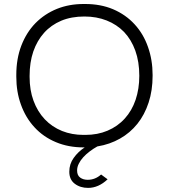

<svg xmlns="http://www.w3.org/2000/svg" viewBox="-20 -727 844 960"><path d="M420.5 212.5Q381 212.5 353.5 191.5Q326.5 171 326.5 131.5Q326.5 93 348.5 62.5Q370.5 31.5 403.5 10H398Q322 10 260 -16Q196.5 -42.5 152.5 -90.5Q108 -138.5 84.5 -204.5Q61.5 -268 61.5 -343.5V-352.5Q61.5 -433 86.5 -498.5Q112 -565 157.5 -611.5Q203.5 -658 265.5 -683Q326 -707 397.5 -707H406Q483 -707 545 -681Q608.5 -654 652.5 -606Q697 -558 720 -492Q743 -427 743 -352.5V-348Q743 -274.5 723 -214Q703 -153 667 -108Q630.5 -62.5 580 -34Q529 -5 467.5 5H467Q447 16 428 30.5Q409.5 44.5 396 59.5Q382 75 374 91.5Q365.5 108 365.5 125.5Q365.5 150 381 161Q396 172 418.5 172Q456 172 485.5 145.5L518 169.5Q472.5 212.5 420.5 212.5ZM406.5 -52.5Q468 -52.5 517.5 -73.5Q568.5 -95 604 -134.5Q639.5 -173.5 658 -228Q676.5 -283 676.5 -348Q676.5 -418.5 656.5 -474Q636.5 -529 600.5 -567Q564 -604.5 513.5 -624.5Q463 -644.5 402 -644.5Q337 -644.5 286.5 -623.5Q235.5 -602 200.5 -563Q165.5 -524 146.5 -469.5Q128 -415 128 -348V-343Q128 -276.5 147.5 -223.5Q167.5 -169 204 -130.5Q240 -92.5 290.5 -72Q339.5 -52.5 397.5 -52.5Z"/></svg>

Font: Acari Sans Neue
Style: Regular
Weight: 400
Designer: Alfredo Marco Pradil (font), Cristiano Sobral (main changes)
Foundry: Hanken Design Co. (font), Cristiano Sobral (main changes)
Version: Version 2.459;March 19, 2022;FontCreator 14.0.0.2808 64-bit;